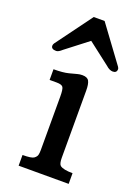

<svg xmlns="http://www.w3.org/2000/svg" viewBox="-148 -844 652 907"><g transform="rotate(20 177.5 -390.5)"><path d="M22 0ZM66.9 -53.7Q112.3 -53.7 123.8 -62.3Q135.3 -70.8 137.7 -80.6Q140.1 -90.3 140.1 -105V-374Q140.1 -409.2 134 -419.9Q127.9 -430.7 101.1 -430.7H65.9V-484.4Q113.8 -484.4 141.1 -491.5Q168.5 -498.5 179.7 -501.7Q190.9 -504.9 204.1 -504.9Q229.5 -504.9 237.5 -490Q245.6 -475.1 245.6 -442.4V-105Q245.6 -74.2 255.4 -66.4Q272 -53.7 318.4 -53.7V0H66.9ZM76.7 -585.9Q59.1 -569.8 47.9 -569.8Q22.5 -569.8 22.5 -587.4Q22.5 -593.3 26.9 -600.1L160.2 -781.2H214.8L348.1 -600.1Q352.5 -593.3 352.5 -589.4Q352.5 -569.8 332.5 -569.8Q315.9 -569.8 298.3 -585.9L187.5 -671.4Z"/></g></svg>

Font: Arbutus Slab
Style: Regular
Weight: 400
Version: Version 1.002; ttfautohint (v0.92) -l 10 -r 16 -G 200 -x 7 -